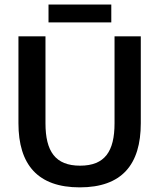

<svg xmlns="http://www.w3.org/2000/svg" viewBox="-20 -809 698 841"><path d="M467.5 -710.8V-789.2H192.5V-710.8ZM329.2 11.7C513.3 11.7 596.7 -87.5 596.7 -269.2V-650H481.7V-269.2C481.7 -145.8 439.2 -83.3 330.8 -83.3C222.5 -83.3 179.2 -145.8 179.2 -269.2V-650H60.8V-269.2C60.8 -87.5 145.8 11.7 329.2 11.7Z"/></svg>

Font: Familjen Grotesk Medium
Style: Regular
Weight: 500
Designer: Anders Wikstroem, Jonas Baeckman, Matilda Gysing, Kristian Moeller
Foundry: Familjen STHLM AB
Version: Version 2.000